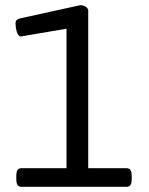

<svg xmlns="http://www.w3.org/2000/svg" viewBox="-20 -722 575 742"><path d="M290 -702 58 -651C46 -648 40 -643 40 -632C40 -614 46 -581 60 -581L237 -611V-72H63C49 -72 43 -63 43 -42V-30C43 -9 49 0 63 0H469C483 0 489 -9 489 -30V-42C489 -63 483 -72 469 -72H321V-681C321 -693 305 -702 290 -702Z"/></svg>

Font: Asap
Style: Regular
Weight: 400
Designer: Pablo Cosgaya
Foundry: Pablo Cosgaya
Version: Version 1.007;PS 001.007;hotconv 1.0.70;makeotf.lib2.5.58329